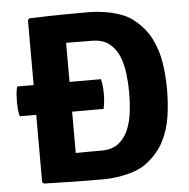

<svg xmlns="http://www.w3.org/2000/svg" viewBox="-51 -738 781 794"><g transform="rotate(-5 340.0 -341.0)"><path d="M641 -342Q641 -283.5 632.8 -229.5Q624.5 -175.5 600.8 -128.5Q577 -81.5 529.5 -44.5Q507 -26.5 474.8 -15.5Q442.5 -4.5 409 0.5Q375.5 5.5 348 5.5Q305.5 5.5 265 5Q224.5 4.5 184 3.5Q143.5 2.5 100 1.5L93 -5V-678L100 -684.5Q143.5 -686 184 -687Q224.5 -688 265 -688.2Q305.5 -688.5 348 -688.5Q375.5 -688.5 409 -683.5Q442.5 -678.5 474.8 -667.5Q507 -656.5 529.5 -638.5Q576.5 -601.5 600.2 -554.5Q624 -507.5 632.5 -453.8Q641 -400 641 -342ZM484 -342Q484 -381 479.2 -421Q474.5 -461 460.5 -494.8Q446.5 -528.5 419.5 -549Q392.5 -569.5 348 -569.5Q321 -569.5 295.5 -569.8Q270 -570 242 -570.5V-113Q270 -113.5 295.5 -113.5Q321 -113.5 348 -113.5Q392.5 -113.5 419.5 -134.2Q446.5 -155 460.5 -188.8Q474.5 -222.5 479.2 -262.8Q484 -303 484 -342ZM24.5 -284.5Q20.5 -299 19.2 -314.2Q18 -329.5 18 -345Q18 -359.5 19.2 -376.2Q20.5 -393 24.5 -408H372.5Q376 -393 377.5 -378Q379 -363 379 -346.5Q379 -312.5 372.5 -284.5Z"/></g></svg>

Font: Signika Negative
Style: Bold
Weight: 700
Designer: Anna Giedry
Foundry: Anna Giedry
Version: Version 2.001